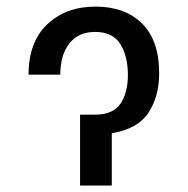

<svg xmlns="http://www.w3.org/2000/svg" viewBox="-20 -573 580 593"><path d="M68.2 -342.3Q68.2 -443.5 126.1 -498Q183.9 -552.6 274.9 -552.6Q366.1 -552.6 418.9 -500.2Q471.6 -447.8 471.6 -346.6Q471.6 -275.2 438.4 -224.8Q405.2 -174.4 325.3 -161.6V0H227.3V-218.8H272.7Q329.2 -218.8 352.1 -252.8Q375 -286.9 375 -341.6Q375 -398.8 351.7 -436.6Q328.5 -474.4 273.4 -474.4Q221.9 -474.4 194.1 -438.7Q166.2 -403.1 166.2 -342.3Z"/></svg>

Font: Inter Zeller
Style: Regular
Weight: 400
Designer: Rasmus Andersson; Joe Bland
Foundry: zeller
Version: Version 3.015;git-dec3a8cb1